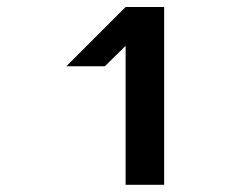

<svg xmlns="http://www.w3.org/2000/svg" viewBox="-20 -853 707 540"><path d="M441.7 -833.3V-333.3H333.3V-724.2L275 -666.7H166.7L333.3 -833.3Z"/></svg>

Font: 0xA000-Mono
Style: Mono-Bold
Weight: 700
Version: Version 0.1